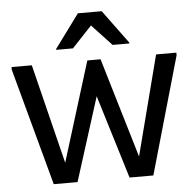

<svg xmlns="http://www.w3.org/2000/svg" viewBox="-53 -814 879 868"><g transform="rotate(-5 386.0 -380.0)"><path d="M386 -700 476 -604H552V-608L440 -760H332L220 -608V-604H296ZM668 -544 551 -91 416 -544H356L216 -92L104 -544H12V-532L156 0H264L384 -379L500 0H608L760 -532V-544Z"/></g></svg>

Font: Kufam Arabic Latin Roman Normal
Style: Regular
Weight: 400
Designer: Wael Morcos & Artur Schmal
Version: Version 1.200;PS 001.200;hotconv 1.0.88;makeotf.lib2.5.64775